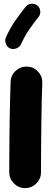

<svg xmlns="http://www.w3.org/2000/svg" viewBox="-20 -909 272 1013"><path d="M123.5 -557.6Q158.2 -556.2 181.4 -530.5Q204.6 -504.9 203.1 -470.2Q201.7 -437 200.4 -388.9Q199.2 -340.8 198.5 -286.1Q197.8 -231.4 197.3 -177.2Q196.8 -123 196.5 -76.7Q196.3 -30.3 196.3 0Q196.3 34.2 171.6 58.8Q147 83.5 112.3 83.5Q78.1 83.5 53.5 58.8Q28.8 34.2 28.8 0Q28.8 -31.2 29.1 -77.6Q29.3 -124 29.8 -178.5Q30.3 -232.9 31.2 -288.3Q32.2 -343.8 33.4 -393.1Q34.7 -442.4 36.1 -478Q37.6 -512.7 63.5 -535.9Q89.4 -559.1 123.5 -557.6ZM176.3 -880.4Q190.4 -869.6 192.4 -851.3Q194.3 -833 183.1 -819.3Q155.8 -785.2 133.3 -752.2Q110.8 -719.2 90.8 -675.8Q84 -660.2 66.2 -653.6Q48.3 -647 32.7 -653.8Q17.6 -660.6 11 -678.2Q4.4 -695.8 11.2 -711.9Q34.2 -762.7 61 -800.8Q87.9 -838.9 115.2 -873Q126.5 -887.2 144.5 -889.2Q162.6 -891.1 176.3 -880.4Z"/></svg>

Font: Mikhak-DS1-FD Black
Style: Regular
Weight: 900
Designer: Amin Abedi
Version: Version 3.2